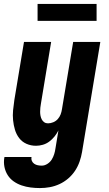

<svg xmlns="http://www.w3.org/2000/svg" viewBox="-36 -733 556 976"><path d="M167 223Q143 223 119.5 220Q96 217 74 209.5Q52 202 33.5 189Q15 176 3 157Q-9 138 -13.5 115Q-18 92 -14 68L-13 65H124V66Q122 76 126 85Q130 94 138 99.5Q146 105 156 107Q166 109 176 109Q191 109 205 100Q219 91 227 78Q235 65 239.5 50.5Q244 36 246 21L261 -70Q253 -54 241 -39Q229 -24 214 -13Q199 -2 181.5 3Q164 8 147 8Q121 8 98.5 -2Q76 -12 61.5 -31Q47 -50 40 -73.5Q33 -97 30.5 -122Q28 -147 30.5 -173Q33 -199 37 -225L86 -520H224L172 -206Q170 -195 169 -185Q168 -175 168 -164.5Q168 -154 170 -144Q172 -134 176.5 -125.5Q181 -117 189 -111.5Q197 -106 208 -106Q221 -106 234.5 -111.5Q248 -117 257.5 -127.5Q267 -138 272 -151Q277 -164 279 -178L336 -520H474L381 40Q377 64 368.5 88.5Q360 113 345.5 135Q331 157 310.5 174.5Q290 192 266 203Q242 214 217 218.5Q192 223 167 223ZM155 -627V-713H455V-627Z"/></svg>

Font: Iosevka Term Curly Heavy
Style: Italic
Weight: 900
Italic angle: -9°
Designer: Belleve Invis
Foundry: Belleve Invis
Version: Version 32.3.0